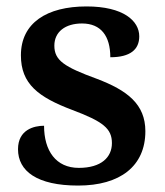

<svg xmlns="http://www.w3.org/2000/svg" viewBox="-20 -567 514 597"><path d="M223 10C353 10 432 -50 432 -159C432 -243 376 -286 281 -322C180 -359 149 -379 149 -425C149 -468 183 -494 235 -494C294 -494 323 -455 323 -389C385 -389 413 -413 413 -454C413 -502 364 -547 249 -547C126 -547 45 -496 45 -395C45 -306 99 -265 205 -225C301 -189 328 -167 328 -122C328 -78 295 -45 225 -45C154 -45 117 -98 117 -176C86 -176 36 -164 36 -103C36 -35 95 10 223 10Z"/></svg>

Font: Noto Serif Yezidi SemiBold
Style: Regular
Weight: 600
Designer: Dalton Maag Ltd
Foundry: Dalton Maag Ltd
Version: Version 1.001